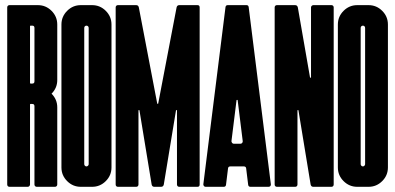

<svg xmlns="http://www.w3.org/2000/svg" viewBox="-20 -720 1523 740"><path d="M95.7 -8.8Q95.7 -5.4 92.8 -2.4Q90.3 0 86.9 0H16.6Q12.7 0 10.3 -2.4Q7.8 -4.9 7.8 -8.8V-691.4Q7.8 -695.3 10.3 -697.8Q12.7 -700.2 16.6 -700.2H126Q156.7 -700.2 178.7 -678.2Q200.7 -656.2 200.7 -625.5V-411.6Q200.7 -380.9 178.7 -358.9Q200.7 -336.9 200.7 -306.2V-8.8Q200.7 -4.9 198 -2.4Q195.3 0 191.9 0H121.6Q118.2 0 115.5 -2.4Q112.8 -4.9 112.8 -8.8V-310.5Q112.8 -319.3 104.5 -319.3H97.7Q95.7 -319.3 95.7 -317.4ZM95.7 -400.4Q95.7 -399.4 96.2 -398.9Q97.2 -397.9 97.7 -397.9H104.5Q112.8 -397.9 112.8 -406.7V-612.3Q112.8 -621.1 104.5 -621.1H97.7Q95.7 -621.1 95.7 -619.1Z M409.7 -74.7Q409.7 -43.9 387.7 -22Q365.7 0 335 0H291.5Q260.7 0 238.8 -22Q216.8 -43.9 216.8 -74.7V-625.5Q216.8 -656.2 238.8 -678.2Q260.7 -700.2 291.5 -700.2H335Q365.7 -700.2 387.7 -678.2Q409.7 -656.2 409.7 -625.5ZM313.5 -78.6Q316.4 -78.6 319.3 -81.5Q321.8 -84 321.8 -87.4V-612.3Q321.8 -616.2 319.3 -618.7Q316.9 -621.1 313.5 -621.1Q309.6 -621.1 307.1 -618.7Q304.7 -616.2 304.7 -612.3V-87.4Q304.7 -84 307.1 -81.3Q309.6 -78.6 313.5 -78.6Z M585.9 -321.3Q585.9 -319.8 587.9 -319.8Q589.8 -319.8 589.8 -321.3L660.6 -691.4Q662.6 -700.2 670.9 -700.2H741.2Q749.5 -700.2 749.5 -691.4V-8.8Q749.5 0 741.2 0H670.9Q667 0 664.6 -2.4Q662.1 -4.9 662.1 -8.8V-293.5Q662.1 -295.9 660.2 -295.9Q658.2 -295.9 658.2 -293.9L611.3 -8.8Q609.4 0 600.6 0H574.7Q566.4 0 564.5 -8.8L517.6 -293.9Q517.6 -295.9 515.6 -295.9Q513.7 -295.9 513.7 -293.5V-8.8Q513.7 -4.9 511.2 -2.4Q508.8 0 504.9 0H434.6Q430.7 0 428.2 -2.4Q425.8 -4.9 425.8 -8.8V-691.4Q425.8 -695.3 428.2 -697.8Q430.7 -700.2 434.6 -700.2H504.9Q513.2 -700.2 515.1 -691.4Z M930.2 -700.2Q937.5 -700.2 938.5 -692.4L1023.9 -9.8Q1024.4 -6.3 1022 -2.9Q1019.5 0 1015.1 0H945.3Q937.5 0 936.5 -7.8L928.7 -71.3Q927.7 -78.6 919.9 -78.6H867.7Q859.9 -78.6 858.9 -71.3L851.1 -7.8Q850.1 0 842.3 0H772.5Q768.6 0 766.1 -2.9Q763.2 -6.8 763.7 -9.8L849.1 -692.4Q850.1 -700.2 857.9 -700.2ZM872.1 -176.3Q871.6 -173.3 874.5 -169.4Q877 -166 880.9 -166H906.7Q911.1 -166 913.6 -169.4Q916 -172.9 915.5 -176.3L896 -333.5Q896 -335 894 -335Q891.6 -335 891.6 -333.5Z M1117.2 -700.2Q1126 -700.2 1127.9 -691.4L1174.8 -421.9Q1174.8 -420.4 1176.8 -420.4Q1178.7 -420.4 1178.7 -422.4V-691.4Q1178.7 -694.8 1181.2 -697.3Q1184.1 -700.2 1187.5 -700.2H1257.3Q1261.2 -700.2 1263.7 -697.8Q1266.1 -695.3 1266.1 -691.4V-8.8Q1266.1 -4.9 1263.7 -2.4Q1261.2 0 1257.3 0H1187.5Q1179.2 0 1177.2 -8.8L1130.4 -293.9Q1130.4 -295.9 1128.4 -295.9Q1126.5 -295.9 1126.5 -293.5V-8.8Q1126.5 -4.9 1124 -2.4Q1121.6 0 1117.7 0H1047.4Q1043.5 0 1041 -2.4Q1038.6 -4.9 1038.6 -8.8V-691.4Q1038.6 -695.3 1041 -697.8Q1043.5 -700.2 1047.4 -700.2Z M1475.1 -74.7Q1475.1 -43.9 1453.1 -22Q1431.2 0 1400.4 0H1356.9Q1326.2 0 1304.2 -22Q1282.2 -43.9 1282.2 -74.7V-625.5Q1282.2 -656.2 1304.2 -678.2Q1326.2 -700.2 1356.9 -700.2H1400.4Q1431.2 -700.2 1453.1 -678.2Q1475.1 -656.2 1475.1 -625.5ZM1378.9 -78.6Q1381.8 -78.6 1384.8 -81.5Q1387.2 -84 1387.2 -87.4V-612.3Q1387.2 -616.2 1384.8 -618.7Q1382.3 -621.1 1378.9 -621.1Q1375 -621.1 1372.6 -618.7Q1370.1 -616.2 1370.1 -612.3V-87.4Q1370.1 -84 1372.6 -81.3Q1375 -78.6 1378.9 -78.6Z"/></svg>

Font: Silence Rounded
Style: Regular
Weight: 400
Designer: Lilo Joris
Foundry: Lilo Joris
Version: Version 1.019;Fontself Maker 3.5.7